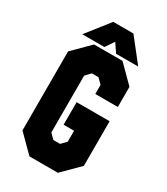

<svg xmlns="http://www.w3.org/2000/svg" viewBox="-209 -949 903 1040"><g transform="rotate(30 242.0 -429.0)"><path d="M153 0 50 -103V-597L153 -700H331L434 -597V-471H293V-528L262.5 -558.5H221L191 -527V-171.5L221 -141.5H262.5L293 -172V-241H227.5V-382H434V-103L331 0ZM182 -858H308L420 -716H281.5L245 -770L208.5 -716H70Z"/></g></svg>

Font: Tourney Condensed Black
Style: Regular
Weight: 900
Width: 3
Designer: Tyler Finck
Foundry: Etcetera Type Co
Version: Version 1.010; ttfautohint (v1.8.3)